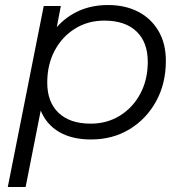

<svg xmlns="http://www.w3.org/2000/svg" viewBox="-20 -550 730 764"><path d="M342 5Q267 5 216 -24.5Q165 -54 142 -110L82 194H11L154 -526H222L206 -442Q243 -484 294.5 -507Q346 -530 410 -530Q478 -530 529.5 -503.5Q581 -477 610.5 -427Q640 -377 640 -308Q640 -217 601 -146.5Q562 -76 495 -35.5Q428 5 342 5ZM341 -58Q406 -58 457.5 -90Q509 -122 538.5 -177.5Q568 -233 568 -304Q568 -382 523 -425Q478 -468 395 -468Q330 -468 278.5 -436Q227 -404 197.5 -348.5Q168 -293 168 -221Q168 -144 213 -101Q258 -58 341 -58Z"/></svg>

Font: Montserrat
Style: Italic
Weight: 400
Italic angle: -11.3°
Designer: Julieta Ulanovsky
Foundry: Julieta Ulanovsky
Version: Version 9.000; ttfautohint (v1.8.4.7-5d5b)